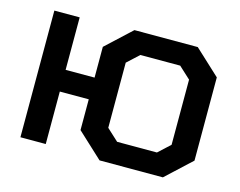

<svg xmlns="http://www.w3.org/2000/svg" viewBox="-99 -863 1283 1025"><g transform="rotate(15 542.5 -350.0)"><path d="M225 -290V0H85V-700H225V-410H385V-580L525 -710H875L1015 -580V-120L875 10H525L385 -120V-290ZM590 -590 525 -530V-170L590 -110H810L875 -170V-530L810 -590Z"/></g></svg>

Font: Squares Bold
Style: Regular
Weight: 400
Designer: Typetype
Foundry: Typetype
Version: Version 001.000